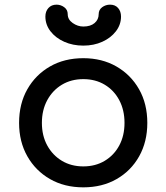

<svg xmlns="http://www.w3.org/2000/svg" viewBox="-20 -801 715 825"><path d="M338 4Q257 4 195 -31.5Q133 -67 97.5 -129.5Q62 -192 62 -273Q62 -355 97.5 -417.5Q133 -480 195 -515.5Q257 -551 338 -551Q418 -551 480 -515.5Q542 -480 577.5 -417.5Q613 -355 613 -273Q613 -192 578 -129.5Q543 -67 481 -31.5Q419 4 338 4ZM338 -86Q390 -86 430 -110Q470 -134 492.5 -176Q515 -218 515 -273Q515 -328 492.5 -370.5Q470 -413 430 -437Q390 -461 338 -461Q286 -461 246 -437Q206 -413 183 -370.5Q160 -328 160 -273Q160 -218 183 -176Q206 -134 246 -110Q286 -86 338 -86ZM338 -605Q293 -605 256 -621.5Q219 -638 197 -666.5Q175 -695 175 -730Q175 -752 188 -766.5Q201 -781 223 -781Q241 -781 256 -770Q271 -759 271 -740Q271 -717 292.5 -702Q314 -687 338 -687Q369 -687 386.5 -702Q404 -717 404 -740Q404 -759 419 -770Q434 -781 453 -781Q475 -781 487.5 -766.5Q500 -752 500 -730Q500 -695 478 -666.5Q456 -638 419.5 -621.5Q383 -605 338 -605Z"/></svg>

Font: Comfortaa
Style: Bold
Weight: 700
Designer: Johan Aakerlund
Foundry: Johan Aakerlund
Version: Version 3.104; ttfautohint (v1.8.1.43-b0c9)